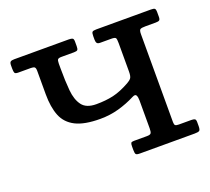

<svg xmlns="http://www.w3.org/2000/svg" viewBox="-95 -640 832 759"><g transform="rotate(-20 321.0 -260.0)"><path d="M442.5 -439V-319Q442.5 -299 437 -291.8Q431.5 -284.5 419.5 -278Q381 -256.5 349 -249.2Q317 -242 277.5 -242Q235.5 -242 217.8 -265.8Q200 -289.5 196.2 -330.2Q192.5 -371 192.5 -422V-443.5Q192.5 -457 196 -461Q199.5 -465 212 -465H264Q275.5 -465 279 -468.5Q282.5 -472 282.5 -484V-504Q282.5 -515 277.5 -517.5Q272.5 -520 262.5 -520H32.5Q21.5 -520 17 -516.5Q12.5 -513 12.5 -501V-488Q12.5 -475 15 -470Q17.5 -465 30 -465H83Q94.5 -465 98.5 -461.2Q102.5 -457.5 102.5 -445.5V-347Q102.5 -293 117.2 -256.2Q132 -219.5 169 -200.8Q206 -182 272.5 -182Q313.5 -182 350.8 -192.5Q388 -203 421 -220Q434.5 -227 438.5 -219.5Q442.5 -212 442.5 -198.5V-80Q442.5 -66 439.2 -60.5Q436 -55 421.5 -55H367Q357 -55 354.8 -51.2Q352.5 -47.5 352.5 -37V-22Q352.5 -8 355.8 -4Q359 0 372.5 0H602.5Q617 0 622.2 -3.2Q627.5 -6.5 627.5 -22V-39Q627.5 -50 622.8 -52.5Q618 -55 608 -55H556Q545 -55 541.2 -58.2Q537.5 -61.5 537.5 -72V-442Q537.5 -458.5 543 -461.8Q548.5 -465 565 -465H608Q619.5 -465 623.5 -468.2Q627.5 -471.5 627.5 -482V-501Q627.5 -514 623.5 -517Q619.5 -520 607.5 -520H377.5Q364.5 -520 361 -516.2Q357.5 -512.5 357.5 -499V-484.5Q357.5 -475 360.8 -470Q364 -465 374.5 -465H421Q437 -465 439.8 -460Q442.5 -455 442.5 -439Z"/></g></svg>

Font: Besley
Style: Regular
Weight: 400
Designer: Owen Earl
Foundry: indestructible type*
Version: Version 4.000